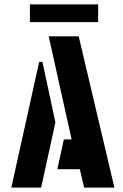

<svg xmlns="http://www.w3.org/2000/svg" viewBox="-20 -848 556 868"><path d="M115.2 -748V-828.1H423.8V-748ZM31.2 0 157.2 -568.4H171.9L230.5 -294.9L166 0ZM239.3 -83 268.6 -217.8H303.7L200.2 -683.6H335.9L497.1 0H360.4L340.8 -83Z"/></svg>

Font: Post No Bills Colombo
Style: ExtraBold
Weight: 900
Designer: Kosala Senevirathne, Siva Puranthara, Lasantha Premarathna, Tharique Azeez
Foundry: Mooniak
Version: Version 1.220 ; ttfautohint (v1.5)